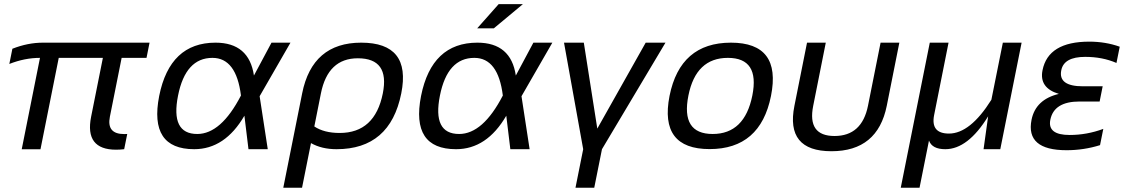

<svg xmlns="http://www.w3.org/2000/svg" viewBox="-20 -718 5428 924"><path d="M39.6 -483.4Q113.8 -512.7 187 -512.7H699.7L685.1 -439.5H565.4L508.8 -156.2Q492.2 -72.8 577.6 -72.8Q585 -72.8 592.3 -73.2L577.6 0Q557.1 2.4 539.1 2.4Q386.7 2.4 418.5 -156.2L475.1 -439.5H262.7L174.8 0.5H84.5L172.4 -439.5Q99.1 -439.5 24.9 -410.2Z M746.1 -256.3Q797.4 -512.7 1017.1 -512.7Q1178.7 -512.7 1202.1 -354.5L1286.6 -512.7H1377.9L1229.5 -254.9L1268.6 0H1175.8L1156.2 -161.1Q1062.5 0 914.6 0Q695.8 0 746.1 -256.3ZM929.2 -73.2Q1043.9 -73.2 1139.6 -258.3Q1117.2 -439.5 1002.4 -439.5Q873 -439.5 836.9 -258.3Q799.8 -73.2 929.2 -73.2Z M1492.7 -109.4Q1539.6 -78.1 1614.7 -78.1Q1784.2 -78.1 1822.3 -268.6Q1856 -437.5 1702.1 -437.5Q1558.1 -437.5 1524.4 -268.6ZM1718.3 -512.7Q1960 -512.7 1911.1 -268.6Q1857.4 0 1599.6 0Q1528.3 0 1476.6 -29.3L1433.6 185.5H1343.3L1434.1 -268.6Q1482.9 -512.7 1718.3 -512.7Z M2006.3 -256.3Q2057.6 -512.7 2277.3 -512.7Q2439 -512.7 2462.4 -354.5L2546.9 -512.7H2638.2L2489.7 -254.9L2528.8 0H2436L2416.5 -161.1Q2322.8 0 2174.8 0Q1956.1 0 2006.3 -256.3ZM2189.5 -73.2Q2304.2 -73.2 2399.9 -258.3Q2377.4 -439.5 2262.7 -439.5Q2133.3 -439.5 2097.2 -258.3Q2060.1 -73.2 2189.5 -73.2ZM2379.9 -698.2H2496.6L2356.4 -581.5H2276.4Z M2694.3 -512.7H2789.6L2854.5 -99.1L3087.4 -512.7H3182.6L2877 0L2839.8 185.5H2749.5L2786.6 0Z M3409.7 -73.2Q3563.5 -73.2 3600.6 -258.3Q3636.7 -439.5 3482.9 -439.5Q3329.1 -439.5 3293 -258.3Q3255.9 -73.2 3409.7 -73.2ZM3202.1 -256.3Q3253.4 -512.7 3497.6 -512.7Q3741.7 -512.7 3690.4 -256.3Q3639.2 -0.5 3395 -0.5Q3151.9 -0.5 3202.1 -256.3Z M3803.2 -209 3863.8 -512.7H3954.1L3893.6 -209Q3864.3 -63.5 3996.1 -63.5Q4127.9 -63.5 4157.2 -209L4217.8 -512.7H4308.1L4247.6 -209Q4203.6 9.8 3981.4 9.8Q3759.3 9.8 3803.2 -209Z M4450.7 -41.5 4405.3 185.5H4314.9L4454.6 -512.7H4544.9L4475.6 -165Q4457.5 -75.2 4546.9 -75.2Q4648.9 -75.2 4751 -237.8L4806.2 -512.7H4896.5L4793.9 0H4713.4L4735.4 -158.2Q4638.2 0 4529.3 0Q4465.8 0 4450.7 -41.5Z M5353 -415Q5285.6 -444.3 5202.6 -444.3Q5100.1 -444.3 5087.4 -379.9Q5071.8 -302.7 5191.4 -302.7H5286.6L5272 -229.5H5175.3Q5052.2 -229.5 5034.7 -141.6Q5020 -68.4 5127.4 -68.4Q5210.4 -68.4 5289.6 -97.7L5273.9 -19.5Q5195.8 4.9 5112.8 4.9Q4915 4.9 4944.3 -141.6Q4963.9 -239.3 5075.7 -266.1Q4980 -294.9 4997.1 -379.9Q5024.4 -517.6 5222.2 -517.6Q5300.3 -517.6 5368.7 -493.2Z"/></svg>

Font: Sansation
Style: Italic
Weight: 400
Designer: Bernd Montag
Version: Version 1.301